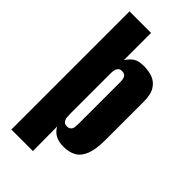

<svg xmlns="http://www.w3.org/2000/svg" viewBox="-236 -686 857 857"><g transform="rotate(45 193.0 -257.0)"><path d="M31 116V-630H167V-458Q181 -480 198.5 -491.5Q216 -503 249 -503Q279 -503 304 -494Q329 -485 345 -460.5Q361 -436 361 -389V-150Q361 -89 347.5 -55Q334 -21 309 -7.5Q284 6 250 6Q219 6 198.5 -5Q178 -16 166 -38L167 116ZM196 -69Q205 -69 210.5 -72Q216 -75 219.5 -80.5Q223 -86 224 -94Q225 -102 225 -113V-376Q225 -387 223.5 -395Q222 -403 218.5 -408Q215 -413 209.5 -415.5Q204 -418 195 -418Q185 -418 179 -413Q173 -408 170 -399Q167 -390 167 -377V-118Q167 -106 168 -97.5Q169 -89 172.5 -82.5Q176 -76 181.5 -72.5Q187 -69 196 -69Z"/></g></svg>

Font: Alumni Sans ExtraBold
Style: Regular
Weight: 800
Designer: Robert E. Leuschke
Foundry: Robert E. Leuschke
Version: Version 1.018